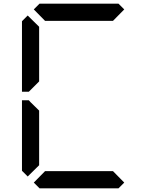

<svg xmlns="http://www.w3.org/2000/svg" viewBox="-20 -1020 856 1040"><path d="M163 -969 194 -1000H622L653 -969L592 -907H590H454H362H226H224ZM130 -64 99 -95V-477H136L145 -467L192 -421V-218V-139V-125ZM653 -31 622 0H194L163 -31L224 -93H226H362H454H590H592ZM192 -579 136 -523H99V-905L130 -936L192 -875V-861V-782Z"/></svg>

Font: DSEG14 Classic Mini
Style: Regular
Weight: 400
Designer: Keshikan(Twitter:@keshinomi_88pro)
Version: Version 0.46